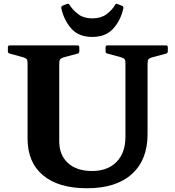

<svg xmlns="http://www.w3.org/2000/svg" viewBox="-20 -991 935 1024"><path d="M22 -739Q22 -749 32 -749H393Q403 -749 403 -739V-718Q403 -708 394 -705L319 -685Q306 -681 301 -675Q296 -669 296 -651V-237Q296 -164 342.5 -121.5Q389 -79 471 -79Q554 -79 601.5 -127.5Q649 -176 649 -261V-653Q649 -668 645 -674.5Q641 -681 624 -686L553 -705Q543 -708 543 -717V-739Q543 -749 553 -749H865Q875 -749 875 -739V-718Q875 -708 866 -705L791 -685Q777 -681 772 -675Q767 -669 767 -651V-276Q767 -138 683 -62.5Q599 13 444 13Q292 13 209.5 -56Q127 -125 127 -252V-653Q127 -668 123 -674.5Q119 -681 102 -686L32 -705Q22 -708 22 -717ZM472 -794Q400 -794 360.5 -838.5Q321 -883 307 -947Q305 -957 314 -961L338 -970Q347 -973 351 -965Q370 -935 399 -914Q428 -893 472 -893Q517 -893 546.5 -914Q576 -935 594 -965Q598 -974 608 -969L631 -960Q639 -957 638 -947Q624 -883 584 -838.5Q544 -794 472 -794Z"/></svg>

Font: Hahmlet
Style: Bold
Weight: 700
Designer: Minjoo Ham & Mark Frömberg
Foundry: hypertype
Version: Version 1.002; ttfautohint (v1.8.3)